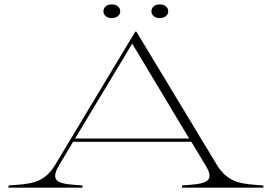

<svg xmlns="http://www.w3.org/2000/svg" viewBox="-20 -860 1246 880"><path d="M19 -10V0H358V-10C262 -17 200 -18 251 -103L315 -210H857L924 -99C972 -19 908 -17 814 -10V0H1187V-10C1094 -17 1033 -17 979 -96L605 -715H600L232 -103C180 -17 115 -17 19 -10ZM324 -225 586 -660 847 -225ZM492 -777C516 -777 531 -791 531 -808C531 -826 516 -840 492 -840C469 -840 454 -826 454 -808C454 -791 469 -777 492 -777ZM712 -777C736 -777 751 -791 751 -808C751 -826 736 -840 712 -840C689 -840 674 -826 674 -808C674 -791 689 -777 712 -777Z"/></svg>

Font: Sprat Extended Thin
Style: Regular
Weight: 100
Width: 9
Designer: Ethan Nakache
Foundry: Collletttivo
Version: Version 2.000;Glyphs 3.2 (3217)